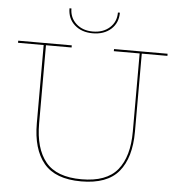

<svg xmlns="http://www.w3.org/2000/svg" viewBox="-62 -1017 999 1082"><g transform="rotate(5 437.5 -476.0)"><path d="M860 -752V-740H715V-298Q715 -151 649.5 -72Q584 7 437 7Q291 7 225.5 -72Q160 -151 160 -298V-740H15V-752H318V-740H173V-298Q173 -156 235 -80.5Q297 -5 438 -5Q579 -5 641 -80.5Q703 -156 703 -298V-740H557V-752ZM429 -830Q366 -830 326.5 -865.5Q287 -901 287 -959H298Q298 -907 334.5 -873.5Q371 -840 429 -840Q487 -840 524 -873Q561 -906 561 -959H572Q572 -901 532.5 -865.5Q493 -830 429 -830Z"/></g></svg>

Font: Hepta Slab Thin
Style: Regular
Weight: 250
Designer: Michael LaGattuta
Foundry: Michael LaGattuta
Version: Version 1.100; ttfautohint (v1.8) -l 8 -r 50 -G 200 -x 14 -D